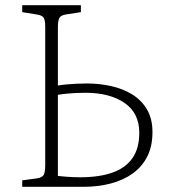

<svg xmlns="http://www.w3.org/2000/svg" viewBox="-20 -723 661 743"><path d="M66 0V-25L124 -33Q143 -36 149 -46Q155 -56 155 -84V-619Q155 -646 148.5 -655Q142 -664 122 -667L66 -676V-703H293V-676L235 -667Q216 -664 210 -654Q204 -644 204 -616V-392Q222 -395 239.5 -396.5Q257 -398 276.5 -399Q296 -400 317 -400Q364 -400 409.5 -390Q455 -380 491 -358Q527 -336 548.5 -300Q570 -264 570 -212Q570 -157 550 -117.5Q530 -78 494 -52Q458 -26 409 -13Q360 0 301 0ZM204 -42Q214 -41 238.5 -39Q263 -37 291 -37Q364 -37 415 -55Q466 -73 492.5 -111Q519 -149 519 -209Q519 -286 461.5 -325Q404 -364 311 -364Q290 -364 272 -363Q254 -362 238 -360.5Q222 -359 204 -356Z"/></svg>

Font: Literata 18pt ExtraLight
Style: Regular
Weight: 250
Designer: Latin by Veronika Burian and Jose Scaglione. Greek by Irene Vlachou. Cyrillic by Vera Evstafieva.
Foundry: TypeTogether
Version: Version 3.103;gftools[0.9.29]